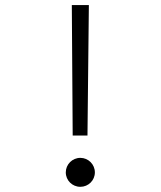

<svg xmlns="http://www.w3.org/2000/svg" viewBox="-20 -718 626 748"><path d="M263.2 -189.9H320.8L326.2 -698.2H259.8ZM293 9.8C324.2 9.8 349.6 -15.1 349.6 -46.4C349.6 -77.6 324.2 -103 293 -103C261.7 -103 236.3 -77.6 236.3 -46.4C236.3 -15.1 261.7 9.8 293 9.8Z"/></svg>

Font: Cascadia Mono NF Light
Style: Regular
Weight: 300
Monospace: yes
Designer: Aaron Bell
Foundry: Saja Typeworks
Version: Version 2404.023